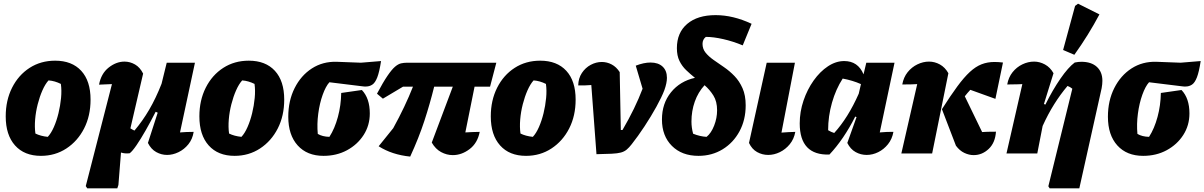

<svg xmlns="http://www.w3.org/2000/svg" viewBox="-20 -832 6530 1041"><path d="M202 13Q112 13 61.5 -43.5Q11 -100 11 -201Q11 -288 45.5 -356.5Q80 -425 140.5 -464Q201 -503 279 -503Q370 -503 420.5 -448Q471 -393 471 -292Q471 -204 436 -135.5Q401 -67 340 -27Q279 13 202 13ZM239 -90Q257 -109 272 -143Q287 -177 297 -218Q307 -259 311 -300.5Q315 -342 310 -377Q294 -385 277 -390Q260 -395 243 -396Q225 -376 210 -342Q195 -308 184.5 -267Q174 -226 170.5 -184.5Q167 -143 172 -108Q200 -94 239 -90Z M616 189H453L445 177L587 -376Q568 -375 551 -374.5Q534 -374 517 -373Q528 -433 569 -465.5Q610 -498 655 -498Q685 -498 712 -482.5Q739 -467 756 -433L687 -136Q698 -129 709 -124Q753 -176 789 -237.5Q825 -299 856 -378L884 -492H1037L956 -114Q991 -117 1030 -117Q1024 -78 1001.5 -50Q979 -22 948 -7Q917 8 886 8Q855 8 827 -7.5Q799 -23 782 -57L835 -221L824 -226Q797 -173 770 -125.5Q743 -78 720 -44.5Q697 -11 683 -1Q657 2 636 -5L622 171Z M1252 13Q1162 13 1111.5 -43.5Q1061 -100 1061 -201Q1061 -288 1095.5 -356.5Q1130 -425 1190.5 -464Q1251 -503 1329 -503Q1420 -503 1470.5 -448Q1521 -393 1521 -292Q1521 -204 1486 -135.5Q1451 -67 1390 -27Q1329 13 1252 13ZM1289 -90Q1307 -109 1322 -143Q1337 -177 1347 -218Q1357 -259 1361 -300.5Q1365 -342 1360 -377Q1344 -385 1327 -390Q1310 -395 1293 -396Q1275 -376 1260 -342Q1245 -308 1234.5 -267Q1224 -226 1220.5 -184.5Q1217 -143 1222 -108Q1250 -94 1289 -90Z M1734 13Q1645 13 1594 -43.5Q1543 -100 1543 -199Q1543 -286 1577.5 -354.5Q1612 -423 1671 -461Q1730 -499 1805 -497L1937 -492L2046 -501Q2037 -442 2025.5 -412.5Q2014 -383 1998.5 -373Q1983 -363 1965 -363Q1960 -363 1955 -363Q1950 -363 1945 -364L1766 -386Q1746 -364 1729.5 -318Q1713 -272 1705.5 -215.5Q1698 -159 1703 -106Q1728 -91 1766 -90Q1795 -135 1812 -198Q1829 -261 1830 -328L1942 -344Q1985 -299 1985 -217Q1985 -152 1951.5 -100Q1918 -48 1861.5 -17.5Q1805 13 1734 13Z M2204 17Q2105 7 2033 -39L2112 -137Q2177 -255 2219 -362H2165L2056 -297L2024 -324Q2057 -386 2080.5 -420.5Q2104 -455 2121.5 -470Q2139 -485 2154.5 -488.5Q2170 -492 2188 -492H2671L2637 -362H2553L2503 -114Q2522 -115 2541.5 -116Q2561 -117 2581 -117Q2569 -56 2526 -23.5Q2483 9 2435 9Q2402 9 2371.5 -7.5Q2341 -24 2321 -59L2435 -362H2334Q2311 -269 2281 -177Q2251 -85 2204 17Z M2832 13Q2742 13 2691.5 -43.5Q2641 -100 2641 -201Q2641 -288 2675.5 -356.5Q2710 -425 2770.5 -464Q2831 -503 2909 -503Q3000 -503 3050.5 -448Q3101 -393 3101 -292Q3101 -204 3066 -135.5Q3031 -67 2970 -27Q2909 13 2832 13ZM2869 -90Q2887 -109 2902 -143Q2917 -177 2927 -218Q2937 -259 2941 -300.5Q2945 -342 2940 -377Q2924 -385 2907 -390Q2890 -395 2873 -396Q2855 -376 2840 -342Q2825 -308 2814.5 -267Q2804 -226 2800.5 -184.5Q2797 -143 2802 -108Q2830 -94 2869 -90Z M3355 -127Q3424 -245 3464 -351L3427 -476Q3471 -493 3507 -493Q3549 -493 3572.5 -471Q3596 -449 3596 -410Q3596 -382 3582 -343Q3568 -306 3539 -253.5Q3510 -201 3474.5 -147Q3439 -93 3405 -50Q3391 -32 3378 -21Q3365 -10 3346.5 -5Q3328 0 3296.5 1.5Q3265 3 3214 4L3186 -371Q3152 -368 3115 -369Q3116 -408 3135 -436.5Q3154 -465 3183 -480.5Q3212 -496 3243 -496Q3271 -496 3296.5 -482.5Q3322 -469 3340 -441L3346 -127Z M3767 13Q3677 13 3623 -41Q3569 -95 3569 -184Q3569 -271 3618 -331.5Q3667 -392 3748 -410Q3723 -430 3700.5 -451.5Q3678 -473 3664 -501.5Q3650 -530 3650 -571Q3650 -655 3706 -702.5Q3762 -750 3860 -750Q3955 -750 4055 -703L4007 -586Q3954 -608 3901 -620Q3848 -632 3807 -632Q3789 -618 3789 -594Q3789 -567 3805.5 -546.5Q3822 -526 3849 -507Q3876 -488 3906 -467.5Q3936 -447 3962.5 -419.5Q3989 -392 4006 -353.5Q4023 -315 4023 -261Q4023 -182 3989.5 -120Q3956 -58 3898 -22.5Q3840 13 3767 13ZM3738 -107Q3775 -92 3811 -90Q3836 -110 3852 -151Q3868 -192 3868 -234Q3868 -282 3848 -314Q3828 -346 3800 -370Q3765 -332 3747 -281Q3729 -230 3729 -173Q3729 -140 3738 -107Z M4292 -117Q4285 -78 4262 -50Q4239 -22 4208 -7Q4177 8 4145 8Q4113 8 4085 -7.5Q4057 -23 4041 -57L4137 -492H4290L4217 -113Q4254 -116 4292 -117Z M4477 6Q4316 11 4316 -163Q4316 -226 4336.5 -286.5Q4357 -347 4391.5 -395.5Q4426 -444 4469 -472.5Q4512 -501 4557 -501Q4632 -501 4662 -429L4677 -492H4830L4750 -114Q4794 -118 4824 -117Q4817 -78 4794.5 -50Q4772 -22 4741.5 -7Q4711 8 4679 8Q4647 8 4619 -7.5Q4591 -23 4574 -57L4624 -197L4617 -200Q4555 -77 4477 6ZM4470 -126Q4486 -116 4503 -111Q4578 -193 4636 -324L4648 -376Q4603 -396 4549 -406Q4512 -349 4491 -275.5Q4470 -202 4470 -126Z M4867 0 4953 -376Q4926 -374 4872 -374Q4879 -413 4901 -440.5Q4923 -468 4954 -483Q4985 -498 5017 -498Q5048 -498 5076 -482.5Q5104 -467 5122 -435L5034 0ZM5163 -42 5087 -240Q5134 -314 5170.5 -363.5Q5207 -413 5238.5 -442Q5270 -471 5302 -483.5Q5334 -496 5372 -496Q5393 -496 5418 -493L5377 -296L5241 -345Q5226 -329 5211 -310L5305 -116Q5317 -117 5334.5 -117.5Q5352 -118 5380 -118Q5376 -58 5340.5 -24.5Q5305 9 5259 9Q5234 9 5208.5 -3Q5183 -15 5163 -42Z M5437 0 5523 -376Q5513 -375 5500 -375Q5487 -375 5472.5 -374.5Q5458 -374 5441 -374Q5448 -413 5470 -440.5Q5492 -468 5523 -483Q5554 -498 5587 -498Q5617 -498 5645.5 -482.5Q5674 -467 5692 -435L5640 -268L5648 -265Q5687 -344 5729.5 -405.5Q5772 -467 5807 -493Q5827 -497 5843 -497Q5897 -497 5927 -469.5Q5957 -442 5957 -394Q5957 -385 5956 -375Q5955 -365 5953 -354L5832 189H5671L5664 178L5794 -351Q5782 -361 5768 -366Q5729 -320 5695.5 -266.5Q5662 -213 5633 -149L5604 0ZM5805 -535 5744 -561 5809 -800 5825 -812 5941 -754Q5881 -641 5805 -535Z M6178 13Q6089 13 6038 -43.5Q5987 -100 5987 -199Q5987 -286 6021.5 -354.5Q6056 -423 6115 -461Q6174 -499 6249 -497L6381 -492L6490 -501Q6481 -442 6469.5 -412.5Q6458 -383 6442.5 -373Q6427 -363 6409 -363Q6404 -363 6399 -363Q6394 -363 6389 -364L6210 -386Q6190 -364 6173.5 -318Q6157 -272 6149.5 -215.5Q6142 -159 6147 -106Q6172 -91 6210 -90Q6239 -135 6256 -198Q6273 -261 6274 -328L6386 -344Q6429 -299 6429 -217Q6429 -152 6395.5 -100Q6362 -48 6305.5 -17.5Q6249 13 6178 13Z"/></svg>

Font: Piazzolla ExtraBold
Style: Italic
Weight: 800
Italic angle: -11.3°
Designer: Juan Pablo del Peral
Foundry: Huerta Tipografica
Version: Version 1.330